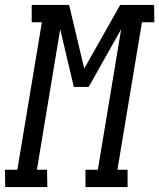

<svg xmlns="http://www.w3.org/2000/svg" viewBox="-67 -755 643 775"><path d="M-46 0 -47 -70H3L102 -665H61V-735H212L273 -478L418 -735H555L556 -665H506L407 -70H448V0H278V-70H328L422 -637L291 -404H231L176 -637L82 -70H123L124 0Z"/></svg>

Font: Iosevka Curly Slab
Style: Italic
Weight: 400
Italic angle: -9°
Monospace: yes
Designer: Belleve Invis
Foundry: Belleve Invis
Version: Version 22.1.2; ttfautohint (v1.8.4)